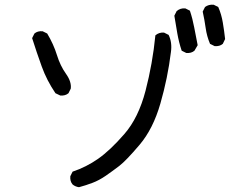

<svg xmlns="http://www.w3.org/2000/svg" viewBox="-20 -778 1040 820"><path d="M317.4 21.5Q301.8 19.5 290 9.8Q278.3 -3.9 280.3 -25.4L290 -44.9Q348.6 -64.5 399.4 -100.1Q450.2 -135.7 510.7 -205.1Q571.3 -274.4 601.6 -390.6Q631.8 -506.8 643.6 -627Q659.2 -640.6 680.7 -638.7L700.2 -628.9Q715.8 -596.7 710 -555.7Q696.3 -444.3 665 -335.9Q633.8 -227.5 576.2 -159.7Q518.6 -91.8 489.3 -69.3Q460 -46.9 431.6 -27.3Q403.3 -7.8 375 2.9Q346.7 13.7 317.4 21.5ZM237.3 -370.1 216.8 -379.9Q179.7 -434.6 158.2 -494.1Q136.7 -553.7 117.2 -615.2L127 -634.8Q140.6 -646.5 162.1 -644.5L181.6 -634.8Q209 -588.9 223.1 -543Q237.3 -497.1 261.7 -462.9Q286.1 -428.7 282.2 -399.4L272.5 -379.9Q258.8 -368.2 237.3 -370.1ZM775.4 -551.8 755.9 -561.5Q744.1 -596.7 737.3 -635.3Q730.5 -673.8 724.6 -710.9L734.4 -730.5Q750 -744.1 771.5 -742.2L791 -732.4Q802.7 -697.3 809.6 -660.2Q816.4 -623 824.2 -585L810.5 -561.5Q796.9 -549.8 775.4 -551.8ZM896.5 -581.1 877 -590.8Q863.3 -623 858.4 -658.2Q853.5 -693.4 845.7 -728.5L855.5 -748Q871.1 -759.8 892.6 -757.8L912.1 -748Q925.8 -716.8 931.6 -681.6Q937.5 -646.5 941.4 -611.3L931.6 -590.8Q918 -579.1 896.5 -581.1Z"/></svg>

Font: NaikaiFont
Style: Regular-Lite
Weight: 400
Version: Version 1.67